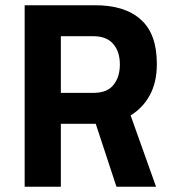

<svg xmlns="http://www.w3.org/2000/svg" viewBox="-20 -712 660 732"><path d="M345 -240 424 0H575L478 -272Q525 -301 551 -349Q578 -398 578 -468Q578 -584 516 -638Q455 -693 338 -692H74V0H212V-240ZM437 -466Q437 -420 414 -390Q391 -359 340 -358H212V-574H338Q388 -573 412 -544Q437 -515 437 -466Z"/></svg>

Font: RazerF5
Style: Bold
Weight: 700
Foundry: Razer Inc.
Version: Version 1.000;PS 001.001;hotconv 1.0.56